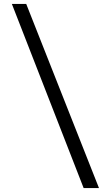

<svg xmlns="http://www.w3.org/2000/svg" viewBox="-20 -800 560 970"><path d="M112.5 -780 480 150H402.5L40 -780Z"/></svg>

Font: Besley* Narrow Medium
Style: Regular
Weight: 500
Width: 4
Designer: Owen Earl
Foundry: indestructible type*
Version: Version 3.000; ttfautohint (v1.8.3)